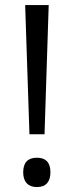

<svg xmlns="http://www.w3.org/2000/svg" viewBox="-20 -734 295 764"><path d="M80.1 -713.9H173.8L157.2 -199.7H97.2ZM72.3 -48.3Q72.3 -77.1 85.9 -91.8Q99.6 -106.4 126.5 -106.4Q180.7 -106.4 180.7 -48.3Q180.7 -19.5 167 -4.6Q153.3 10.3 126.5 10.3Q100.6 10.3 86.4 -4.9Q72.3 -20 72.3 -48.3Z"/></svg>

Font: Viking Open Sans
Style: Regular
Weight: 400
Foundry: Ascender Corporation
Version: Version 2.001